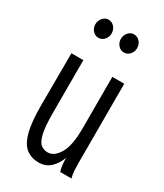

<svg xmlns="http://www.w3.org/2000/svg" viewBox="-171 -728 692 809"><g transform="rotate(30 175.0 -323.5)"><path d="M156 11Q121 11 96 -7.5Q71 -26 58 -72.5Q45 -119 45 -202L46 -457H104V-202Q104 -132 112.5 -98.5Q121 -65 135.5 -55Q150 -45 168 -45Q199 -45 222 -84Q245 -123 245 -205V-457H303V-71Q303 -53 304 -35.5Q305 -18 310 0H255Q250 -17 248.5 -32Q247 -47 247 -64Q234 -30 211.5 -9.5Q189 11 156 11ZM111 -570Q95 -570 83.5 -583Q72 -596 72 -613Q72 -631 83.5 -644.5Q95 -658 111 -658Q128 -658 139.5 -645Q151 -632 151 -613Q151 -596 139.5 -583Q128 -570 111 -570ZM235 -570Q219 -570 207.5 -583Q196 -596 196 -613Q196 -632 207.5 -645Q219 -658 235 -658Q252 -658 263.5 -645Q275 -632 275 -613Q275 -596 263.5 -583Q252 -570 235 -570Z"/></g></svg>

Font: Inconsolata ExtraCondensed
Style: Regular
Weight: 400
Width: 2
Monospace: yes
Designer: Raph Levien, Cyreal, Brenton Simpson
Foundry: Raph Levien, Cyreal, Google
Version: Version 3.001; ttfautohint (v1.8.2.53-6de2)